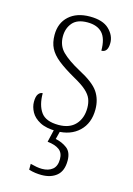

<svg xmlns="http://www.w3.org/2000/svg" viewBox="-117 -603 616 888"><g transform="rotate(15 191.0 -159.0)"><path d="M188 10Q138 10 108 -6Q78 -22 65 -46Q52 -70 52 -94Q52 -120 60.5 -131.5Q69 -143 81 -143Q81 -86 104.5 -53Q128 -20 189 -20Q242 -20 270 -50.5Q298 -81 298 -130Q298 -154 290.5 -173Q283 -192 262.5 -210.5Q242 -229 202 -251Q151 -280 121 -304Q91 -328 77.5 -354.5Q64 -381 64 -418Q64 -475 101 -508.5Q138 -542 201 -542Q263 -542 293 -513Q323 -484 323 -448Q323 -403 292 -403Q292 -461 268 -487Q244 -513 197 -513Q148 -513 125.5 -486.5Q103 -460 103 -421Q103 -377 131.5 -348.5Q160 -320 217 -289Q288 -252 312 -216.5Q336 -181 336 -133Q336 -67 295.5 -28.5Q255 10 188 10ZM173 224Q159 224 143.5 222Q128 220 112 215V187Q128 191 141.5 193.5Q155 196 168 196Q199 196 218 180.5Q237 165 237 131Q237 101 217.5 86.5Q198 72 161 68L179 -9H208L194 46Q225 52 249 70Q273 88 273 129Q273 178 245.5 201Q218 224 173 224Z"/></g></svg>

Font: Noto Serif Lao SemiCondensed ExtraLight
Style: Regular
Weight: 200
Width: 4
Designer: Monotype Design Team
Foundry: Monotype Imaging Inc.
Version: Version 2.003; ttfautohint (v1.8.4.7-5d5b)